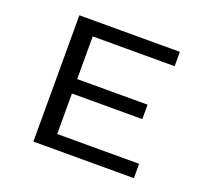

<svg xmlns="http://www.w3.org/2000/svg" viewBox="-120 -850 1089 1000"><g transform="rotate(20 425.0 -350.0)"><path d="M714.5 -620.5H260.5V-384H650.5V-304H260.5V-79.5H714.5V0H157.5V-700H714.5Z"/></g></svg>

Font: League Mono Wide
Style: Regular
Weight: 400
Width: 8
Designer: Tyler Finck
Foundry: The League of Moveable Type / Tyler Finck
Version: Version 2.210